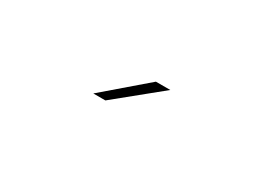

<svg xmlns="http://www.w3.org/2000/svg" viewBox="-1 -937 878 606"><g transform="rotate(30 437.5 -634.5)"><path d="M353 -569H309L461.5 -700H514Z"/></g></svg>

Font: Trispace SemiExpanded Thin
Style: Regular
Weight: 100
Width: 6
Designer: Tyler Finck
Foundry: Etcetera Type Company
Version: Version 1.210; ttfautohint (v1.8.3)